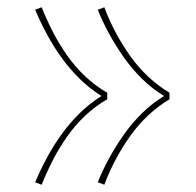

<svg xmlns="http://www.w3.org/2000/svg" viewBox="-20 -605 540 530"><path d="M268 -95 250 -102Q264 -137 282.5 -170.5Q301 -204 323 -235Q345 -266 372.5 -293Q400 -320 433 -340Q400 -360 372.5 -387Q345 -414 323 -445Q301 -476 282.5 -509.5Q264 -543 250 -578L268 -585Q281 -550 299 -516Q317 -482 339 -451Q361 -420 388.5 -394Q416 -368 448 -349V-331Q416 -312 388.5 -286Q361 -260 339 -229Q317 -198 299 -164Q281 -130 268 -95ZM95 -95 77 -102Q92 -137 110 -170.5Q128 -204 150.5 -235Q173 -266 200.5 -293Q228 -320 260 -340Q228 -360 200.5 -387Q173 -414 150.5 -445Q128 -476 110 -509.5Q92 -543 77 -578L95 -585Q109 -550 126.5 -516Q144 -482 166 -451Q188 -420 215.5 -394Q243 -368 276 -349V-331Q243 -312 215.5 -286Q188 -260 166 -229Q144 -198 126.5 -164Q109 -130 95 -95Z"/></svg>

Font: Iosevka Curly Slab Thin
Style: Regular
Weight: 100
Monospace: yes
Designer: Belleve Invis
Foundry: Belleve Invis
Version: Version 22.1.2; ttfautohint (v1.8.4)